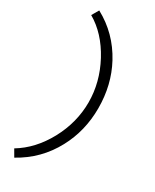

<svg xmlns="http://www.w3.org/2000/svg" viewBox="-230 -809 831 1029"><g transform="rotate(30 185.0 -294.5)"><path d="M32 -707 57 -750Q183 -682 252 -554Q315 -437 315 -293Q315 -153 252 -36Q184 91 57 161L32 118Q130 59 192 -55Q254 -170 254 -294Q254 -418 192 -534Q129 -651 32 -707Z"/></g></svg>

Font: Bellota
Style: Regular
Weight: 400
Designer: Kemie Guaida
Foundry: Kemie Guaida
Version: Version 1.000;PS 002.000;hotconv 1.0.70;makeotf.lib2.5.58329